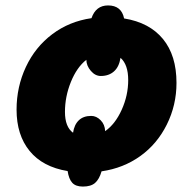

<svg xmlns="http://www.w3.org/2000/svg" viewBox="-20 -626 711 707"><path d="M629.9 -320.8Q629.9 -238.8 594.2 -167.2Q558.6 -95.7 496.6 -51.3Q434.6 -6.8 354 4.9Q345.7 33.7 330.3 47.4Q314.9 61 285.2 61Q258.8 61 246.1 47.1Q233.4 33.2 229 3.9Q137.2 -11.2 89.1 -70.1Q41 -128.9 41 -222.2Q41 -306.2 75.4 -379.6Q109.9 -453.1 172.6 -500.2Q235.4 -547.4 316.9 -559.1Q333 -606 377.9 -606Q427.2 -606 437 -558.1Q530.3 -543 580.1 -482.4Q629.9 -421.9 629.9 -320.8ZM452.1 -331.1Q452.1 -388.2 423.8 -413.1Q418.5 -379.4 399.4 -362.8Q380.4 -346.2 351.1 -346.2Q330.6 -346.2 314.5 -365Q298.3 -383.8 297.9 -405.8Q262.7 -377.9 241 -324.2Q219.2 -270.5 219.2 -213.9Q219.2 -158.7 249 -137.2Q253.4 -167 270.3 -183.1Q287.1 -199.2 315.9 -199.2Q335 -199.2 350.6 -183.3Q366.2 -167.5 367.2 -143.1Q404.3 -168.9 428.2 -221.9Q452.1 -274.9 452.1 -331.1Z"/></svg>

Font: Open Sans Extrabold
Style: Italic
Weight: 800
Italic angle: -12°
Foundry: Ascender Corporation
Version: Version 1.10